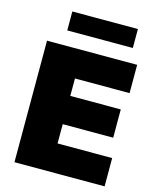

<svg xmlns="http://www.w3.org/2000/svg" viewBox="-131 -988 869 1076"><g transform="rotate(15 304.0 -450.0)"><path d="M152.8 -790V-899.9H533.2V-790ZM58.1 0V-705.1H581.1V-541H264.2V-439.9H557.1V-275.9H264.2V-164.1H581.1V0Z"/></g></svg>

Font: Mulish ExtraBlack
Style: Regular
Weight: 1000
Designer: Vernon Adams
Foundry: Vernon Adams
Version: Version 3.603; ttfautohint (v1.8.3)